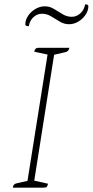

<svg xmlns="http://www.w3.org/2000/svg" viewBox="-20 -860 425 880"><path d="M39 0Q40 -17 57 -20L106 -31L198 -610L137 -623Q140 -641 156 -641H298Q295 -624 280 -621L228 -609L137 -32L200 -18Q198 -8 194.5 -4Q191 0 181 0ZM112 -740Q96 -740 96 -748Q96 -769 109 -788Q122 -807 142.5 -819Q163 -831 185 -831Q208 -831 227.5 -819Q247 -807 267 -795Q287 -783 309 -783Q331 -783 348.5 -799Q366 -815 370 -840Q385 -840 385 -832Q385 -811 372 -792Q359 -773 339 -761Q319 -749 296 -749Q274 -749 254 -761Q234 -773 214.5 -785Q195 -797 172 -797Q150 -797 133 -781Q116 -765 112 -740Z"/></svg>

Font: Petrona Thin
Style: Italic
Weight: 100
Italic angle: -9°
Designer: Ringo R. Seeber
Foundry: Ringo R. Seeber
Version: Version 2.001; ttfautohint (v1.8.3)